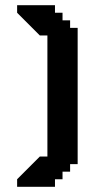

<svg xmlns="http://www.w3.org/2000/svg" viewBox="-20 -720 383 740"><path d="M250.2 -612.5V-641.6H221V-670.8H191.9V-700H46V-670.8L133.5 -583.3H162.7V-116.7H133.5L46 -29.2V0H191.9V-29.2H221V-58.4H250.2V-87.5H279.3V-612.5Z"/></svg>

Font: Stepalange
Style: Regular
Weight: 400
Designer: Szymon Furjan
Version: Version 1.005;Fontself Maker 3.5.8